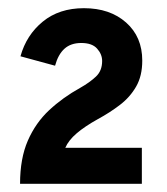

<svg xmlns="http://www.w3.org/2000/svg" viewBox="-20 -893 409 469"><path d="M29 -444Q29 -506 48 -549.5Q67 -593 100.2 -624Q133.5 -655 176 -678.5Q199 -691.5 214.2 -705.8Q229.5 -720 229.5 -744Q229.5 -760.5 217.2 -774.2Q205 -788 178.5 -788Q153 -788 137.5 -774Q122 -760 114.5 -732.5L30 -755.5Q44.5 -807.5 84.5 -840.2Q124.5 -873 185 -873Q248.5 -873 288 -838Q327.5 -803 327.5 -745Q327.5 -707.5 312.5 -681.5Q297.5 -655.5 273 -636.8Q248.5 -618 219 -602Q187.5 -584.5 167.5 -567.5Q147.5 -550.5 139.5 -532H326.5V-444Z"/></svg>

Font: Overpass SemiBold
Style: Regular
Weight: 600
Designer: Delve Withrington, Dave Bailey, Thomas Jockin
Foundry: Delve Fonts LLC
Version: Version 4.000